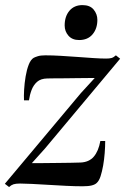

<svg xmlns="http://www.w3.org/2000/svg" viewBox="-36 -738 504 772"><path d="M345 -424.5Q333 -424.5 313.8 -424.2Q294.5 -424 271.5 -423.8Q248.5 -423.5 225.8 -423.2Q203 -423 184.2 -423Q165.5 -423 154 -422.5Q128 -422 113.2 -409Q98.5 -396 91 -376.2Q83.5 -356.5 80.5 -334.5H60.5Q59.5 -351.5 61 -377.5Q62.5 -403.5 67 -430.5Q71.5 -457.5 79.5 -478Q87.5 -498.5 99.5 -505.5Q105 -508.5 116.2 -512Q127.5 -515.5 146 -515.5Q175 -515.5 208.8 -513.5Q242.5 -511.5 276.2 -509Q310 -506.5 339.8 -504.5Q369.5 -502.5 390.5 -502.5Q404.5 -502.5 412.5 -504.8Q420.5 -507 430 -515.5L447 -502L145 -141L92 -82Q110.5 -82 137.8 -82.2Q165 -82.5 194.2 -82.8Q223.5 -83 248.5 -83.5Q273.5 -84 288 -84.5Q322 -86 341 -108Q360 -130 367.5 -171H387Q387 -148.5 385 -122.8Q383 -97 378.8 -72.8Q374.5 -48.5 368.5 -29.8Q362.5 -11 353 -2.5Q346.5 4 333.2 7.5Q320 11 296 11Q266 11 230 9.2Q194 7.5 158.2 5.2Q122.5 3 92.8 1.5Q63 0 44.5 0Q27.5 0 18.2 3Q9 6 0.5 14L-16.5 1L289.5 -364ZM282 -577Q254.5 -577 239.2 -594.5Q224 -612 224 -635.5Q224 -672 243.2 -694.8Q262.5 -717.5 295.5 -717.5Q326 -717.5 340.8 -699.2Q355.5 -681 355.5 -658Q355.5 -623 336.2 -600Q317 -577 282 -577Z"/></svg>

Font: Merriweather 144pt Medium
Style: Italic
Weight: 500
Italic angle: -7.8°
Version: Version 2.101